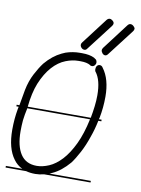

<svg xmlns="http://www.w3.org/2000/svg" viewBox="-81 -772 601 819"><g transform="rotate(10 219.5 -362.5)"><path d="M368 -279H355Q347 -240 335 -207Q322 -168 305 -136Q288 -104 273 -84Q238 -43 200 -26L189 -21H368V-14H167Q147 -9 129 -9Q107 -9 89 -14H0V-21H71Q48 -32 33 -53Q0 -97 0 -178Q0 -225 8 -269L10 -279H0V-286H12Q18 -321 24 -354Q32 -394 48.5 -425.5Q65 -457 81 -478Q113 -516 151 -534L167 -541Q197 -551 228 -551H237Q270 -551 290 -541L300 -534Q304 -529 304 -522Q304 -515 299 -509.5Q294 -504 287 -504Q284 -504 281.5 -505Q279 -506 279 -507Q264 -516 237 -516H228Q201 -516 173 -505Q142 -493 116 -464Q90 -435 71 -389Q54 -346 48 -286H321Q326 -312 329 -337.5Q332 -363 332 -385Q332 -451 307 -483L306 -484Q304 -488 304 -494Q304 -503 308.5 -508.5Q313 -514 320 -514Q329 -514 334 -505Q367 -461 367 -385Q367 -338 358 -292Q357 -289 356 -286H368ZM38 -225Q36 -201 36 -178Q36 -114 59 -79Q82 -44 129 -44Q154 -44 182 -56Q210 -68 236 -96Q262 -124 284 -170Q305 -214 319 -279H47V-277Q41 -250 38 -225ZM348 -568Q342 -559 335 -559Q328 -559 322.5 -565.5Q317 -572 317 -579Q317 -583 321 -589L406 -701Q412 -709 419 -709Q426 -709 432.5 -703Q439 -697 439 -692Q439 -686 434 -680ZM256 -575Q251 -567 244 -567Q236 -567 230.5 -573Q225 -579 225 -586Q225 -591 229 -596L315 -709Q321 -716 328 -716Q334 -716 340.5 -710.5Q347 -705 347 -699Q347 -693 342 -687Z"/></g></svg>

Font: Gruenewald VA 3. Klasse
Style: Regular
Weight: 400
Designer: Peter Wiegel
Foundry: Peter Wiegel, nach dem Schriftentwurf von Dr. H. Gr¸newald
Version: Version 0.007